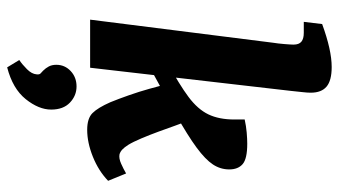

<svg xmlns="http://www.w3.org/2000/svg" viewBox="-220 -478 924 523"><g transform="rotate(90 241.5 -216.0)"><path d="M33 0 96 -499Q98 -511 99.5 -529Q101 -547 101 -554Q101 -569 93 -575.5Q85 -582 69 -582H39L45 -632Q116 -658 162 -658Q199 -658 215.5 -644Q232 -630 232 -601Q232 -592 230.5 -579Q229 -566 227 -546L164 0ZM333 8Q302 8 287.5 -6.5Q273 -21 258 -55Q249 -77 239 -105.5Q229 -134 221.5 -161Q214 -188 209 -207L312 -258Q315 -251 322 -231Q329 -211 338 -186.5Q347 -162 356.5 -139.5Q366 -117 374 -104Q381 -93 387 -87.5Q393 -82 400 -80Q411 -78 425.5 -84.5Q440 -91 452 -98L472 -49Q445 -23 406.5 -7.5Q368 8 333 8ZM142 -151 151 -211Q210 -243 243.5 -268Q277 -293 291 -322Q305 -351 305 -393V-421Q323 -425 340.5 -426.5Q358 -428 371 -428Q412 -428 426.5 -415.5Q441 -403 441 -379Q441 -355 427.5 -334.5Q414 -314 381.5 -290Q349 -266 290.5 -233Q232 -200 142 -151ZM163 226 143 193Q155 185 168 172Q181 159 182 146Q183 138 179.5 135Q176 132 172 128Q165 121 160.5 112.5Q156 104 156 92Q156 69 173 53Q190 37 215 37Q240 37 259 55Q278 73 278 106Q278 140 249.5 175.5Q221 211 163 226Z"/></g></svg>

Font: Yrsa
Style: Bold Italic
Weight: 700
Italic angle: -7.10001°
Version: Version 2.004